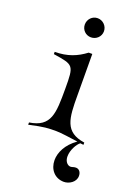

<svg xmlns="http://www.w3.org/2000/svg" viewBox="-155 -684 691 953"><g transform="rotate(20 191.0 -207.5)"><path d="M190 -517C218 -517 241 -539 241 -567C241 -595 218 -618 190 -618C162 -618 140 -595 140 -567C140 -539 162 -517 190 -517ZM309 203C336 203 370 183 370 150C370 129 358 116 342 116C329 116 324 121 314 121C306 121 297 116 291 107C285 98 283 88 283 77C283 45 304 7 321 -5L338 -3V-15C230 -31 226 -101 226 -225L225 -442H206C161 -408 113 -388 46 -388V-376C155 -359 158 -360 158 -234C158 -103 157 -32 46 -15V-3C125 -21 147 -21 189 -21C213 -21 268 -13 304 -8C251 29 229 77 229 117C229 165 260 203 309 203Z"/></g></svg>

Font: Cantique Normal
Style: Regular
Weight: 400
Designer: Sébastien Hayez
Foundry: Sébastien Hayez & Ariel Martín Pérez
Version: Version 1.000;hotconv 1.0.109;makeotfexe 2.5.65596